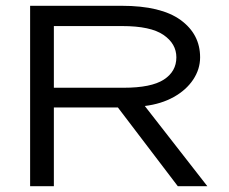

<svg xmlns="http://www.w3.org/2000/svg" viewBox="-20 -643 790 663"><path d="M84 0V-623H400Q536 -623 603.5 -574Q671 -525 671 -445Q671 -404 647 -368Q623 -332 580 -308Q537 -284 480 -277L696 0H594L387 -272H166V0ZM166 -340H407Q502 -340 545.5 -368Q589 -396 589 -445Q589 -492 544.5 -522.5Q500 -553 402 -553H166Z"/></svg>

Font: Inconsolata ExtraExpanded
Style: Regular
Weight: 400
Width: 8
Monospace: yes
Designer: Raph Levien, Cyreal, Brenton Simpson
Foundry: Raph Levien, Cyreal, Google
Version: Version 3.001; ttfautohint (v1.8.2.53-6de2)